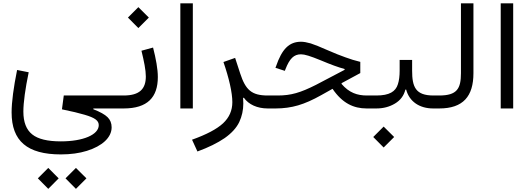

<svg xmlns="http://www.w3.org/2000/svg" viewBox="-20 -666 3259 1179"><path d="M276.4 493.7 340.3 429.2 276.4 365.2 212.4 429.2ZM446.3 493.7 510.7 429.2 446.3 365.2 382.3 429.2ZM553.2 0H714.4V-79.6H371.6L360.4 5.4C420.4 17.6 466.8 28.8 499.5 38.6C564.5 57.6 586.4 75.2 586.4 102.5C586.4 161.1 491.2 202.1 353.5 202.1C272 202.1 213.4 188 177.7 159.2C141.6 130.4 123.5 84 123.5 19C123.5 -36.1 135.3 -122.1 156.2 -222.2L85 -236.3C63.5 -130.4 51.3 -39.6 51.3 24.4C51.3 200.2 147.5 282.2 354 282.2C413.6 282.2 466.8 274.9 513.7 260.3C607.4 231 665.5 178.7 665.5 115.7C665.5 90.8 657.2 69.8 640.6 53.7C624 37.1 594.7 21 553.2 4.9Z M848.6 -354.5C864.3 -290.5 875.5 -235.8 875.5 -196.8C875.5 -120.1 837.4 -79.6 739.3 -79.6H714.4C705.1 -79.6 700.2 -66.4 700.2 -40C700.2 -13.2 705.1 0 714.4 0H739.3C885.7 0 949.2 -68.4 949.2 -192.9C949.2 -242.2 937.5 -305.2 919.9 -374ZM829.6 -493.7 894 -558.1 829.6 -622.1 765.6 -558.1Z M1164.1 -645.5H1087.4V0H1164.1Z M1352.1 -285.2C1386.7 -185.1 1406.7 -96.7 1406.7 -38.6C1406.7 12.7 1387.7 55.7 1349.6 91.3C1311 127 1247.6 160.2 1159.2 191.9L1192.4 264.2C1260.3 239.3 1315.9 211.9 1359.4 182.1C1402.3 151.9 1432.1 119.1 1449.2 83.5C1465.8 47.9 1474.1 9.8 1474.1 -30.3C1474.1 -41.5 1473.6 -52.7 1472.7 -64.5L1477.5 -65.9C1506.3 -24.4 1559.6 0 1624 0H1625V-79.6H1624C1524.4 -79.6 1487.8 -114.7 1455.1 -214.4L1423.8 -310.5Z M1828.6 -409.7C1756.3 -409.7 1711.4 -365.7 1674.8 -258.3L1671.4 -249.5L1729 -231L1732.4 -239.7C1758.3 -306.6 1784.7 -332.5 1828.1 -332.5C1851.1 -332.5 1884.3 -322.3 1951.2 -294.9C2011.7 -269.5 2055.2 -253.4 2096.2 -242.2V-237.3L1920.4 -145C1824.7 -96.7 1766.6 -79.6 1686 -79.6H1625C1615.7 -79.6 1610.8 -66.4 1610.8 -40C1610.8 -13.2 1615.7 0 1625 0H1672.9C1721.2 0 1767.1 -6.3 1810.5 -19C1854 -31.7 1900.9 -52.7 1952.1 -81.5L2022 -120.6C2082 -32.2 2151.4 0 2231.4 0H2266.1V-79.6H2232.9C2174.3 -79.6 2124 -96.2 2077.6 -150.4V-155.3L2192.4 -217.3V-286.1C2161.6 -293.5 2131.3 -302.7 2101.1 -314C2070.3 -324.7 2033.7 -339.4 1990.2 -358.4C1945.3 -378.4 1911.1 -392.1 1888.2 -399.4C1864.7 -406.2 1844.7 -409.7 1828.6 -409.7Z M2510.7 -297.9H2434.1V-231.9C2434.1 -199.2 2430.7 -171.4 2423.3 -148.9C2409.2 -103.5 2371.1 -79.6 2291 -79.6H2266.1C2256.8 -79.6 2252 -66.4 2252 -40C2252 -13.2 2256.8 0 2266.1 0H2291C2333.5 0 2371.1 -9.8 2404.8 -29.8C2438.5 -49.8 2460 -78.1 2469.2 -115.7H2474.1C2493.7 -41.5 2557.1 0 2639.6 0H2677.2V-79.6H2641.6C2531.7 -79.6 2510.7 -132.3 2510.7 -231.9ZM2335.9 239.7 2400.4 175.3 2335.9 111.3 2272 175.3Z M2677.2 -79.6C2667.5 -79.6 2662.6 -68.8 2662.6 -40C2662.6 -10.7 2667.5 0 2677.2 0C2824.2 0 2887.2 -74.7 2887.2 -216.8V-645.5H2810.5V-216.8C2810.5 -121.1 2786.1 -79.6 2677.2 -79.6Z M3131.3 -645.5H3054.7V0H3131.3Z"/></svg>

Font: Estedad Regular
Style: Regular
Weight: 400
Designer: Amin Abedi
Version: Version 7.3